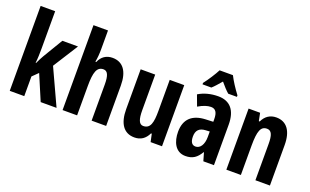

<svg xmlns="http://www.w3.org/2000/svg" viewBox="-85 -1185 2610 1615"><g transform="rotate(20 1220.0 -378.0)"><path d="M186 -429V-760H56V0H186V-176L237 -226L333 0H475L326 -323L468 -547H328L222 -370C211 -350 196 -324 184 -296H180C185 -339 186 -383 186 -429Z M659 -591V-760H529V0H659V-263C659 -385 677 -440 736 -440C773 -440 789 -404 789 -324V0H919V-361C919 -487 869 -557 775 -557C720 -557 678 -529 657 -477H649C656 -513 659 -552 659 -591Z M1419 -547H1289V-269C1289 -165 1276 -106 1211 -106C1174 -106 1159 -147 1159 -229V-547H1029V-190C1029 -65 1077 10 1174 10C1230 10 1270 -17 1295 -70H1302L1317 0H1419Z M1775 -766H1656C1637 -728 1592 -658 1561 -619V-606H1640C1660 -623 1686 -653 1715 -687C1743 -653 1768 -626 1791 -606H1869V-619C1832 -668 1797 -722 1775 -766ZM1721 -557C1655 -557 1595 -541 1546 -511L1582 -414C1626 -440 1663 -452 1694 -452C1736 -452 1754 -423 1754 -363V-341L1686 -338C1569 -333 1504 -275 1504 -161C1504 -73 1540 10 1631 10C1695 10 1732 -17 1765 -73H1768L1789 0H1884V-362C1884 -491 1827 -557 1721 -557ZM1717 -252 1754 -254V-204C1754 -137 1725 -94 1684 -94C1652 -94 1635 -118 1635 -167C1635 -221 1662 -249 1717 -252Z M2241 -557C2186 -557 2144 -529 2120 -477H2112L2098 -547H1995V0H2125V-263C2125 -393 2144 -441 2199 -441C2242 -441 2255 -401 2255 -324V0H2385V-362C2385 -489 2333 -557 2241 -557Z"/></g></svg>

Font: Noto Sans Ethiopic ExtraCondensed
Style: Bold
Weight: 700
Width: 2
Designer: Monotype Design Team
Foundry: Monotype Imaging Inc.
Version: Version 2.102